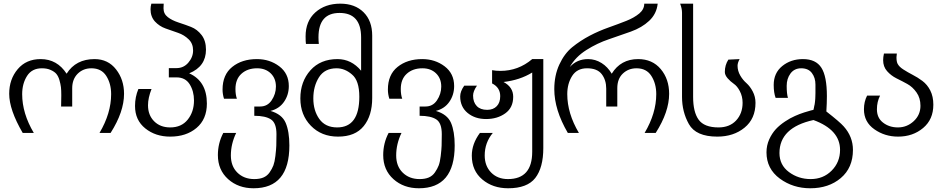

<svg xmlns="http://www.w3.org/2000/svg" viewBox="-20 -740 5105 1040"><path d="M651.9 -231.9Q651.9 -134.3 579.1 -20H519Q582 -126.5 582 -230Q582 -287.1 555.7 -328.6Q529.3 -370.1 475.1 -370.1Q430.7 -370.1 400.9 -340.8Q371.1 -311 371.1 -262.2V-163.1H311Q311 -178.7 311.5 -192.4Q312 -206.1 312 -224.1Q312 -251.5 310.1 -267.6Q308.1 -284.7 301.8 -306.6Q295.9 -326.7 285.2 -339.8Q274.9 -352.1 253.9 -361.3Q234.4 -370.1 207 -370.1Q152.8 -370.1 126.5 -328.6Q100.1 -287.1 100.1 -230Q100.1 -126 163.1 -20H103Q29.8 -145.5 29.8 -231.9Q29.8 -311 76.2 -365.7Q122.1 -419.9 200.2 -419.9Q289.6 -419.9 340.8 -340.8Q390.6 -419.9 492.2 -419.9Q565.4 -419.9 608.9 -363.8Q651.9 -308.6 651.9 -231.9Z M1100.6 -179.2Q1100.6 -94.2 1044.4 -46.9Q988.8 0 901.9 0Q822.3 0 767.1 -44.4Q711.4 -88.9 711.4 -166Q711.4 -214.4 729.5 -257.8H800.8Q781.7 -209.5 781.7 -169.9Q781.7 -116.7 814.5 -83.5Q847.7 -49.8 901.9 -49.8Q962.9 -49.8 996.6 -91.8Q1030.8 -134.3 1030.8 -195.8Q1030.8 -246.1 1007.3 -283.7Q983.9 -320.8 936.5 -320.8H894.5V-371.1H936.5Q974.1 -371.1 999.5 -399.9Q1025.9 -430.2 1025.9 -466.8Q1025.9 -503.9 1002 -526.9Q977.5 -550.8 944.8 -562L876.5 -585.9Q843.3 -597.7 819.3 -623.5Q795.4 -649.9 795.4 -689.9Q795.4 -704.6 799.8 -720.2H866.7Q865.7 -709.5 865.7 -694.8Q865.7 -665 889.2 -647Q911.1 -629.9 946.8 -618.2Q987.3 -605 1014.6 -594.2Q1048.3 -581.1 1072.3 -549.8Q1095.7 -519 1095.7 -471.2Q1095.7 -379.9 1004.9 -342.8Q1100.6 -299.8 1100.6 -179.2Z M1547.4 47.9Q1547.4 279.8 1353.5 279.8Q1271 279.8 1215.8 230.5Q1160.2 180.7 1160.2 100.1Q1160.2 35.6 1189.5 -20H1259.3Q1230.5 39.6 1230.5 102.1Q1230.5 159.7 1265.1 194.3Q1300.8 230 1357.4 230Q1386.2 230 1406.2 221.7Q1427.2 212.9 1440.4 193.8Q1453.6 174.8 1460.9 155.8Q1467.8 137.2 1471.7 105Q1476.1 66.9 1476.6 48.8Q1477.5 16.6 1477.5 -13.2Q1477.5 -73.2 1448.2 -92.8Q1418.5 -112.8 1357.4 -112.8V-163.1H1389.2Q1428.7 -163.1 1451.2 -196.3Q1474.6 -231 1474.6 -271Q1474.6 -315.4 1446.3 -342.8Q1418 -370.1 1372.6 -370.1Q1320.3 -370.1 1287.6 -340.3Q1255.4 -311 1255.4 -257.8Q1255.4 -227.1 1263.2 -205.1H1193.4Q1185.5 -230 1185.5 -254.9Q1185.5 -335.4 1237.8 -377.4Q1290.5 -419.9 1371.6 -419.9Q1440.9 -419.9 1492.7 -380.9Q1544.4 -341.8 1544.4 -273.9Q1544.4 -225.6 1518.1 -188Q1492.2 -150.9 1445.3 -139.2Q1507.3 -121.1 1527.3 -74.7Q1547.4 -27.8 1547.4 47.9Z M1926.3 -215.8Q1926.3 -304.2 1886.2 -336.9Q1847.7 -370.1 1803.2 -370.1Q1738.8 -370.1 1708 -321.8Q1677.2 -273.4 1677.2 -207Q1677.2 -141.1 1709.5 -95.7Q1742.2 -49.8 1806.2 -49.8Q1926.3 -49.8 1926.3 -215.8ZM1996.1 -209Q1996.1 -113.8 1950.2 -57.1Q1904.3 0 1811 0Q1721.2 0 1664.1 -58.6Q1606.9 -117.2 1606.9 -207Q1606.9 -297.9 1661.6 -359.4Q1715.8 -419.9 1808.1 -419.9Q1883.3 -419.9 1936 -356.9V-537.1Q1936 -669.9 1819.3 -669.9Q1705.1 -669.9 1705.1 -538.1Q1705.1 -519 1707 -502H1637.2Q1635.3 -513.7 1635.3 -543Q1635.3 -625 1687.5 -672.4Q1740.7 -720.2 1823.2 -720.2Q1902.8 -720.2 1949.7 -673.3Q1996.1 -627 1996.1 -546.9Z M2442.9 47.9Q2442.9 279.8 2249 279.8Q2166.5 279.8 2111.3 230.5Q2055.7 180.7 2055.7 100.1Q2055.7 35.6 2085 -20H2154.8Q2126 39.6 2126 102.1Q2126 159.7 2160.6 194.3Q2196.3 230 2252.9 230Q2281.7 230 2301.8 221.7Q2322.8 212.9 2335.9 193.8Q2349.1 174.8 2356.4 155.8Q2363.3 137.2 2367.2 105Q2371.6 66.9 2372.1 48.8Q2373 16.6 2373 -13.2Q2373 -73.2 2343.8 -92.8Q2314 -112.8 2252.9 -112.8V-163.1H2284.7Q2324.2 -163.1 2346.7 -196.3Q2370.1 -231 2370.1 -271Q2370.1 -315.4 2341.8 -342.8Q2313.5 -370.1 2268.1 -370.1Q2215.8 -370.1 2183.1 -340.3Q2150.9 -311 2150.9 -257.8Q2150.9 -227.1 2158.7 -205.1H2088.9Q2081.1 -230 2081.1 -254.9Q2081.1 -335.4 2133.3 -377.4Q2186 -419.9 2267.1 -419.9Q2336.4 -419.9 2388.2 -380.9Q2439.9 -341.8 2439.9 -273.9Q2439.9 -225.6 2413.6 -188Q2387.7 -150.9 2340.8 -139.2Q2402.8 -121.1 2422.9 -74.7Q2442.9 -27.8 2442.9 47.9Z M2922.9 62Q2922.9 168 2879.4 224.1Q2835.9 279.8 2732.4 279.8Q2649.4 279.8 2592.8 232.4Q2535.6 184.6 2535.6 103Q2535.6 39.1 2579.6 -20H2649.4Q2605.5 32.7 2605.5 102.1Q2605.5 158.7 2640.1 194.3Q2674.8 230 2731.4 230Q2862.8 230 2862.8 82V-347.2Q2796.4 -306.2 2707.5 -295.9Q2759.8 -268.1 2759.8 -215.8Q2759.8 -156.7 2716.8 -126Q2673.8 -95.2 2612.8 -95.2Q2553.2 -95.2 2513.2 -127.9Q2472.7 -161.1 2472.7 -217.8Q2472.7 -245.1 2494.6 -275.9H2563.5Q2542.5 -245.6 2542.5 -222.2Q2542.5 -186.5 2562.5 -165.5Q2582 -145 2618.7 -145Q2651.9 -145 2670.9 -165Q2689.5 -184.1 2689.5 -219.2Q2689.5 -266.1 2645.5 -288.1V-359.9Q2666.5 -356 2690.4 -356Q2787.6 -356 2862.8 -419.9H2922.9Z M3604.5 -231.9Q3604.5 -134.3 3531.7 -20H3471.7Q3534.7 -126.5 3534.7 -230Q3534.7 -287.1 3508.3 -328.6Q3481.9 -370.1 3427.7 -370.1Q3383.8 -370.1 3353.5 -341.3Q3323.7 -313 3323.7 -262.2V-163.1H3263.7V-259.8Q3263.7 -306.6 3239.3 -338.4Q3214.8 -370.1 3159.7 -370.1Q3105.5 -370.1 3079.1 -328.6Q3052.7 -287.1 3052.7 -230Q3052.7 -126 3115.7 -20H3055.7Q2982.4 -145.5 2982.4 -256.8Q2982.4 -331.5 3009.8 -390.6Q3037.1 -449.7 3079.6 -484.4Q3123.5 -520 3174.8 -546.9Q3223.1 -572.3 3278.3 -591.8Q3326.7 -608.9 3372.6 -627Q3414.6 -643.6 3442.9 -667Q3469.7 -689.5 3469.7 -720.2H3542.5Q3536.6 -664.6 3496.1 -627Q3457 -590.3 3397 -568.8Q3344.7 -549.8 3277.8 -527.3Q3215.3 -506.3 3157.2 -469.7Q3097.2 -432.1 3066.4 -377Q3105 -419.9 3165.5 -419.9Q3204.6 -419.9 3238.8 -398.4Q3271.5 -377.9 3293.5 -340.8Q3342.3 -419.9 3436.5 -419.9Q3513.7 -419.9 3559.1 -365.7Q3604.5 -311.5 3604.5 -231.9Z M4072.3 -183.1Q4072.3 -96.7 4012.7 -48.3Q3953.6 0 3865.2 0Q3749.5 0 3711.4 -67.9Q3674.3 -134.3 3674.3 -214.8V-670.9Q3674.3 -693.4 3664.1 -720.2H3734.4V-214.8Q3734.4 -133.3 3764.2 -91.8Q3794.4 -49.8 3872.1 -49.8Q3931.6 -49.8 3966.8 -86.9Q4002.4 -125 4002.4 -183.1Q4002.4 -217.8 3987.3 -246.6Q3973.1 -273.9 3954.1 -286.6Q3936.5 -298.8 3921.4 -315.9Q3906.2 -333.5 3906.2 -350.1Q3906.2 -387.7 3925.3 -417L3986.3 -419.9Q3975.1 -399.9 3975.1 -383.8Q3975.1 -356 3990.2 -330.1Q4003.9 -306.6 4023.9 -289.1Q4042.5 -272.5 4057.1 -245.1Q4072.3 -216.3 4072.3 -183.1Z M4530.3 71.8Q4530.3 -37.1 4386.2 -89.8Q4202.1 -49.3 4202.1 88.9Q4202.1 153.8 4253.4 191.9Q4304.7 230 4371.1 230Q4439 230 4484.4 184.6Q4530.3 138.7 4530.3 71.8ZM4600.1 71.8Q4600.1 168.9 4534.2 224.6Q4468.8 279.8 4369.1 279.8Q4275.4 279.8 4204.1 227.5Q4131.8 174.3 4131.8 85Q4131.8 48.3 4146.5 15.1Q4161.1 -17.1 4182.6 -40.5Q4203.1 -62.5 4232.4 -82Q4259.3 -100.1 4286.1 -111.8Q4311 -123 4335.9 -130.9Q4364.3 -140.1 4372.1 -141.6Q4374.5 -142.1 4386.2 -145Q4388.2 -152.3 4388.7 -155.8Q4390.6 -165.5 4390.6 -166Q4391.1 -167 4392.6 -174.3Q4394 -181.2 4394 -184.1Q4394 -184.6 4395 -193.4Q4396 -202.1 4396 -205.1Q4396 -212.4 4396.5 -218.3Q4397 -224.1 4397 -235.8V-256.3V-282.2Q4397 -318.8 4377.9 -344.2Q4358.9 -370.1 4319.8 -370.1Q4282.7 -370.1 4261.7 -341.8Q4241.2 -314 4241.2 -274.9Q4241.2 -232.4 4248 -210H4181.2Q4170.9 -237.8 4170.9 -279.8Q4170.9 -344.7 4217.3 -382.3Q4263.7 -419.9 4329.1 -419.9Q4399.4 -419.9 4429.2 -373Q4459 -326.7 4459 -219.2Q4459 -182.6 4456.1 -136.2Q4529.3 -79.1 4550.3 -55.2Q4600.1 0.5 4600.1 71.8Z M5035.6 -172.9Q5035.6 -93.3 4980.5 -46.9Q4924.8 0 4844.7 0Q4772.5 0 4716.3 -39.6Q4659.7 -79.1 4659.7 -147.9Q4659.7 -189 4676.8 -222.2H4747.1Q4730 -189 4730 -147.9Q4730 -101.6 4762.7 -76.2Q4796.4 -49.8 4843.8 -49.8Q4893.1 -49.8 4929.7 -84Q4965.8 -117.7 4965.8 -167Q4965.8 -209 4944.8 -238.8Q4923.3 -269.5 4894.5 -285.2Q4870.1 -298.8 4835.4 -315.9Q4806.2 -330.6 4784.7 -355Q4763.7 -378.9 4763.7 -414.1Q4763.7 -430.7 4768.1 -450.2H4837.9Q4835.9 -438 4835.9 -430.2Q4835.9 -406.7 4841.8 -395Q4850.1 -378.4 4873 -363.8Q4897.5 -348.1 4922.9 -335Q4950.7 -320.8 4976.1 -301.8Q5002.9 -281.7 5019 -250Q5035.6 -217.3 5035.6 -172.9Z"/></svg>

Font: Miedinger*
Style: Book
Weight: 400
Version: Version 001.000